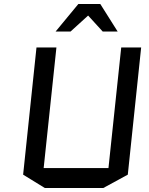

<svg xmlns="http://www.w3.org/2000/svg" viewBox="-20 -938 745 963"><path d="M588 -700H688L621 -62L498 5H205L96 -62L163 -700H263L199 -95H524ZM373 -918H483L570 -780H495L422 -860L334 -780H259Z"/></svg>

Font: Quantico
Style: Italic
Weight: 400
Italic angle: -12°
Designer: Matt Desmond
Foundry: MADtype
Version: Version 2.002